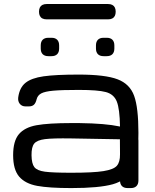

<svg xmlns="http://www.w3.org/2000/svg" viewBox="-20 -958 788 978"><path d="M46.9 -167.5Q46.9 -239.7 76.2 -274.4Q105.5 -309.1 166 -320.1Q226.6 -331.1 343.3 -331.1H382.8Q453.1 -330.1 502.4 -325.9Q551.8 -321.8 591.3 -313.5Q589.8 -403.3 575 -440.7Q560.1 -478 519.5 -489Q479 -500 380.9 -500Q295.4 -500 252 -496.1Q208.5 -492.2 189.9 -482.2Q171.4 -472.2 166.5 -452.1Q162.1 -433.6 153.1 -424.8Q144 -416 126.5 -416H110.4Q91.3 -416 80.8 -429.2Q70.3 -442.4 72.8 -461.9Q79.6 -511.7 109.9 -536.1Q140.1 -560.5 202.1 -569.3Q264.2 -578.1 380.9 -578.1Q515.6 -578.1 578.6 -554.2Q641.6 -530.3 663.3 -469.7Q685.1 -409.2 685.1 -281.2Q685.1 -156.7 654.8 -97.9Q624.5 -39.1 554.7 -19.5Q484.9 0 343.3 0Q230.5 0 169.4 -11.2Q108.4 -22.5 77.6 -58.3Q46.9 -94.2 46.9 -167.5ZM591.3 -171.9 590.8 -248.5 342.8 -252.9Q249.5 -254.4 209 -249.3Q168.5 -244.1 154.3 -226.6Q140.1 -209 140.6 -167.5Q141.1 -124.5 155 -106.7Q168.9 -88.9 208.3 -83.5Q247.6 -78.1 343.3 -78.1Q455.1 -78.1 507.1 -86.4Q559.1 -94.7 575.4 -113.8Q591.8 -132.8 591.3 -171.9ZM591.3 -39.1V-242.2Q591.3 -261.2 601.3 -271.2Q611.3 -281.2 630.4 -281.2H646Q665 -281.2 675 -271.2Q685.1 -261.2 685.1 -242.2V-39.1Q685.1 -20 675 -10Q665 0 646 0H630.4Q611.3 0 601.3 -10Q591.3 -20 591.3 -39.1ZM507.8 -765.6H523.4Q542.5 -765.6 552.5 -755.6Q562.5 -745.6 562.5 -726.6V-710.9Q562.5 -691.9 552.5 -681.9Q542.5 -671.9 523.4 -671.9H507.8Q488.8 -671.9 478.8 -681.9Q468.8 -691.9 468.8 -710.9V-726.6Q468.8 -745.6 478.8 -755.6Q488.8 -765.6 507.8 -765.6ZM226.6 -765.6H242.2Q261.2 -765.6 271.2 -755.6Q281.2 -745.6 281.2 -726.6V-710.9Q281.2 -691.9 271.2 -681.9Q261.2 -671.9 242.2 -671.9H226.6Q207.5 -671.9 197.5 -681.9Q187.5 -691.9 187.5 -710.9V-726.6Q187.5 -745.6 197.5 -755.6Q207.5 -765.6 226.6 -765.6ZM217.8 -937.5H530.3Q543 -937.5 551.8 -933.1Q560.5 -928.7 564.9 -919.9Q569.3 -911.1 569.3 -898.4Q569.3 -885.7 564.9 -877Q560.5 -868.2 551.8 -863.8Q543 -859.4 530.3 -859.4H217.8Q205.1 -859.4 196.3 -863.8Q187.5 -868.2 183.1 -877Q178.7 -885.7 178.7 -898.4Q178.7 -911.1 183.1 -919.9Q187.5 -928.7 196.3 -933.1Q205.1 -937.5 217.8 -937.5Z"/></svg>

Font: Gyrochrome
Style: Regular
Weight: 400
Designer: David Moles
Foundry: David Moles
Version: Version 1.005;Glyphs 3.2.3 (3260)